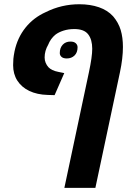

<svg xmlns="http://www.w3.org/2000/svg" viewBox="-20 -662 660 922"><path d="M422.9 -427.7Q422.9 -472.2 403.3 -497.3Q383.8 -522.5 336.9 -522.5Q308.6 -522.5 284.9 -514.9Q261.2 -507.3 245.6 -495.1Q234.9 -486.3 225.8 -473.9Q216.8 -461.4 211.4 -447.3Q194.3 -418 194.3 -386.2Q194.3 -372.6 199.2 -360.6Q204.1 -348.6 212.4 -339.4Q219.7 -331.5 231.9 -325.7Q244.1 -319.8 259.8 -316.9L288.6 -311L242.2 -205.1L209 -206.1Q158.2 -207.5 120.8 -225.3Q83.5 -243.2 63.2 -274.9Q43 -306.6 43 -349.1Q43 -365.7 44.2 -379.4Q45.4 -393.1 49.8 -415.5Q63.5 -480.5 102.3 -529.1Q141.1 -577.6 200.2 -604Q275.4 -641.6 360.8 -641.6Q413.6 -641.6 455.1 -627.2Q496.6 -612.8 522.9 -584Q548.8 -553.7 559.6 -517.8Q570.3 -481.9 570.3 -436.5Q570.3 -382.3 556.2 -315.9L438 240.2H289.1L407.2 -315.9Q422.9 -389.6 422.9 -427.7ZM267.1 -407.2Q267.1 -432.1 281.2 -447.3Q295.4 -462.4 318.4 -462.4Q335.4 -462.4 344 -454.3Q352.5 -446.3 352.5 -435.1Q352.5 -409.7 337.9 -395.5Q323.2 -381.3 300.8 -381.3Q283.7 -381.3 275.4 -388.9Q267.1 -396.5 267.1 -407.2Z"/></svg>

Font: Viking Open Sans
Style: Bold Italic
Weight: 700
Italic angle: -12°
Foundry: Ascender Corporation
Version: Version 2.000